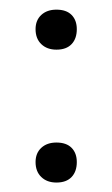

<svg xmlns="http://www.w3.org/2000/svg" viewBox="-20 -375 237 406"><path d="M99.4 11Q79.4 11 67.3 -0.7Q55.2 -12.3 55.2 -32.3Q55.2 -51.2 67.3 -62.4Q79.4 -73.6 99.3 -73.6Q120.4 -73.6 131.4 -62.4Q142.4 -51.2 142.4 -32.3Q142.4 -12.3 131.4 -0.7Q120.3 11 99.4 11ZM99.4 -270Q79.4 -270 67.3 -281.7Q55.2 -293.3 55.2 -313.3Q55.2 -332.2 67.3 -343.4Q79.4 -354.6 99.3 -354.6Q120.4 -354.6 131.4 -343.4Q142.4 -332.2 142.4 -313.3Q142.4 -293.3 131.4 -281.7Q120.3 -270 99.4 -270Z"/></svg>

Font: Cormorant Light
Style: Regular
Weight: 300
Designer: Christian Thalmann (Catharsis Fonts)
Foundry: Catharsis Fonts
Version: Version 4.000